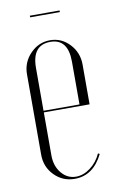

<svg xmlns="http://www.w3.org/2000/svg" viewBox="-74 -645 425 694"><g transform="rotate(-10 138.5 -297.5)"><path d="M195 -602V-596H86V-602ZM39 -395Q39 -439 69.5 -470.5Q100 -502 142 -502Q184 -502 213.5 -470.5Q243 -439 243 -395V-249H75V-91Q75 -52 96.5 -26Q118 0 150 0Q177 0 202.5 -19Q228 -38 242 -69L248 -66Q212 7 144 7Q100 7 69.5 -24Q39 -55 39 -100ZM75 -255H207V-412Q207 -496 142 -496Q75 -496 75 -412Z"/></g></svg>

Font: Moniqa ExtLt Narrow Display
Style: Regular
Weight: 200
Width: 4
Designer: Rajesh Rajput
Foundry: Rajesh Rajput
Version: Version 1.000